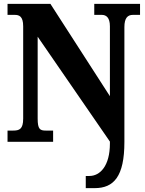

<svg xmlns="http://www.w3.org/2000/svg" viewBox="-20 -734 752 994"><path d="M424 240H470C569 240 624 180 624 1V-594C624 -641 641 -657 668 -657H705V-714H468V-657H507C530 -657 549 -643 549 -598V-236L241 -714H19V-657H56C79 -657 100 -650 100 -598V-120C100 -65 80 -58 48 -58H19V0H255V-58H217C187 -58 175 -65 175 -120V-544L549 -1V9C549 125 498 177 443 177H424Z"/></svg>

Font: Noto Serif Armenian Condensed Black
Style: Regular
Weight: 900
Width: 3
Designer: Monotype Design Team
Foundry: Monotype Imaging Inc.
Version: Version 2.008